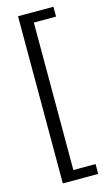

<svg xmlns="http://www.w3.org/2000/svg" viewBox="-130 -726 540 943"><g transform="rotate(-15 140.5 -255.0)"><path d="M246 170H66V-680H246V-630H133V120H246Z"/></g></svg>

Font: Gemunu Libre Light
Style: Regular
Weight: 300
Designer: Puspanada Ekanayake, Sola Matas, Pathum Egodawatta, Kosala Senevirathne
Foundry: mooniak
Version: Version 1.100